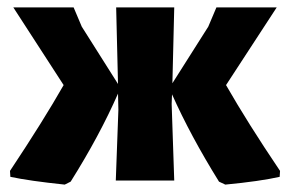

<svg xmlns="http://www.w3.org/2000/svg" viewBox="-20 -488 784 519"><path d="M155 11Q59 1 8 -10L7 -26Q98 -163 152 -258L16 -468H179L201 -416L299 -261L294 -468H451L446 -263L543 -416L565 -468H728L591 -258Q650 -155 737 -26L736 -10Q683 2 589 11L572 3Q495 -121 445 -233L444 -207L451 0H293L300 -191L299 -235Q249 -121 171 3Z"/></svg>

Font: Alegreya Sans SC ExtraBold
Style: Regular
Weight: 800
Designer: Juan Pablo del Peral
Foundry: Huerta Tipografica
Version: Version 2.007